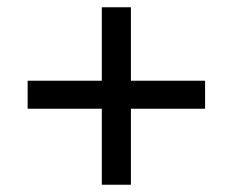

<svg xmlns="http://www.w3.org/2000/svg" viewBox="-20 -548 640 528"><path d="M260 -40V-249H56V-326H260V-528H340V-326H544V-249H340V-40Z"/></svg>

Font: Nunito Sans 6pt SemiBold
Style: Regular
Weight: 600
Version: Version 3.101;gftools[0.9.27]